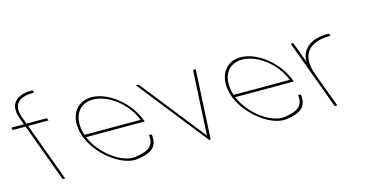

<svg xmlns="http://www.w3.org/2000/svg" viewBox="-254 -1091 2918 1455"><g transform="rotate(-15 1205.0 -363.5)"><path d="M34.8 -719H44.8L52.2 -699H42.2C-66.8 -699 -123.7 -650 -85.2 -543L-64.6 -487H85.4H95.4L102.8 -467H92.8H-57.2L107.6 -20L111.3 -10H91.3L87.6 -20L-77.2 -467H-167.2H-177.2L-184.6 -487H-174.6H-84.6L-105.2 -543C-147.4 -660 -80.2 -719 34.8 -719Z M337.9 -291H777.7C729.4 -422 591.8 -532 468.4 -533C349.3 -533 293.1 -427.2 337.9 -291ZM325.3 -271H325.1L321.4 -281L317.7 -291H317.8C269 -436.3 334.3 -552 461.1 -553C593.1 -553 746.4 -430 801.4 -281L805.1 -271H795.1H345.3C401.1 -134.1 559.9 -13.4 669.9 -30C785.7 -47 815.4 -83 810.5 -156L810.9 -163H830.9L832.7 -150C837.8 -71 802.4 -26 679.3 -10C558.7 7.6 385.6 -124.9 325.3 -271Z M822.2 -539 811.1 -553H833.1L837.3 -547L1233 -46L1259.3 -547L1259.1 -553H1281.1L1280.2 -539L1253.1 -16L1253.3 -10H1239.3L1235.1 -16Z M1507.9 -291H1947.7C1899.4 -422 1761.8 -532 1638.4 -533C1519.3 -533 1463.1 -427.2 1507.9 -291ZM1495.3 -271H1495.1L1491.4 -281L1487.7 -291H1487.8C1439 -436.3 1504.3 -552 1631.1 -553C1763.1 -553 1916.4 -430 1971.4 -281L1975.1 -271H1965.1H1515.3C1571.1 -134.1 1729.9 -13.4 1839.9 -30C1955.7 -47 1985.4 -83 1980.5 -156L1980.9 -163H2000.9L2002.7 -150C2007.8 -71 1972.4 -26 1849.3 -10C1728.7 7.6 1555.6 -124.9 1495.3 -271Z M2104.9 -393.6C2108.5 -496.5 2190 -553 2316.1 -553H2326.1L2333.4 -533H2323.4C2164.9 -533 2086.3 -446.6 2144.4 -286.4L2146 -282L2149.7 -272L2242.6 -20L2246.3 -10H2226.3L2222.6 -20L2129.7 -272L2126 -282C2125.5 -283.4 2125 -284.7 2124.5 -286.1L2029.8 -543L2026.1 -553H2046.1L2049.8 -543Z"/></g></svg>

Font: Nordica Plus
Style: NordicaClassicUltraLightOpObl
Weight: 300
Version: Version 1